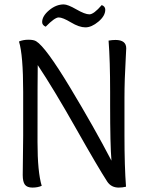

<svg xmlns="http://www.w3.org/2000/svg" viewBox="-20 -847 658 870"><path d="M485 -119Q479 -191 479 -371V-431Q479 -572 472 -663Q489 -666 503 -666Q552 -666 552 -628Q552 -622 550 -588Q544 -484 544 -404V-233Q544 -92 551 -1Q535 3 518 3Q484 3 466 -24Q425 -87 324 -265.5Q223 -444 151 -552Q150 -514 150 -203Q150 -68 169 -5Q151 3 127 3Q103 3 93 -10Q83 -23 83 -54L85 -231V-431Q85 -598 66 -659Q85 -667 109 -667Q133 -667 144 -660Q187 -634 297 -451.5Q407 -269 485 -119ZM457 -803Q457 -775 426 -749Q395 -723 367 -723Q339 -723 301.5 -745.5Q264 -768 246 -768Q228 -768 187 -726Q171 -733 171 -747Q171 -774 202.5 -800.5Q234 -827 269 -827Q287 -827 326 -804.5Q365 -782 385 -782Q405 -782 441 -824Q457 -818 457 -803Z"/></svg>

Font: Overlock
Style: Regular
Weight: 400
Designer: Dario Muhafara
Foundry: Dario Manuel Muhafara
Version: Version 1.002